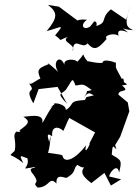

<svg xmlns="http://www.w3.org/2000/svg" viewBox="-20 -800 620 864"><path d="M504 -128 498 -147 521 -185 562 -299 555 -339 513 -374C512 -402 571 -380 529 -416C577 -420 530 -424 534 -440C540 -410 540 -456 528 -445C490 -514 505 -489 501 -520C490 -514 497 -512 496 -520C439 -538 442 -518 442 -518C424 -512 372 -527 374 -524C339 -563 373 -568 328 -522C319 -536 263 -537 270 -508C251 -558 212 -522 242 -476C229 -490 182 -529 198 -511C139 -488 147 -482 172 -422C182 -484 124 -409 110 -425C150 -375 83 -416 130 -335L154 -399L239 -409L282 -333C224 -393 265 -370 282 -405C306 -438 304 -457 320 -415C355 -420 351 -426 393 -395C345 -379 393 -413 356 -358C392 -414 392 -341 444 -381L369 -363L362 -350C283 -346 318 -330 276 -305C279 -332 218 -341 223 -331C242 -341 179 -298 217 -323C183 -275 181 -258 170 -247C182 -296 97 -273 85 -275C117 -254 112 -244 64 -211C74 -218 77 -201 54 -208C33 -188 56 -171 46 -121C14 -89 23 -117 85 -66C60 -113 79 -94 103 -88C118 -41 54 -34 139 -49C137 -41 108 -48 122 -25C172 36 117 14 149 44C205 44 200 -10 234 26C231 -24 271 3 280 0C326 -26 307 -40 328 -58C346 -47 359 -39 367 -58C346 -33 336 -18 391 24L450 -22L479 35L525 7L471 -6C475 -28 510 -67 516 -23C530 -81 526 -78 480 -106C485 -84 482 -140 490 -141ZM201 -159C202 -169 180 -211 215 -187C210 -230 240 -235 265 -211C276 -231 292 -279 294 -268C332 -247 370 -225 408 -204L381 -152C396 -172 355 -85 367 -146C322 -86 269 -60 261 -100C256 -106 219 -108 187 -114C192 -90 204 -124 208 -191ZM386 -681C357 -661 337 -686 371 -711C314 -718 312 -689 327 -709L245 -770L196 -778C240 -743 241 -722 190 -660C255 -677 275 -697 228 -641C269 -612 233 -617 286 -634C250 -611 324 -602 307 -570C311 -641 351 -574 374 -605C403 -571 420 -578 460 -625C444 -641 495 -654 513 -639C519 -628 490 -683 556 -654C510 -696 509 -668 580 -664C544 -680 541 -693 567 -780L548 -711L479 -758C429 -716 467 -701 414 -683C420 -726 382 -681 410 -711Z"/></svg>

Font: Asimov Aggro
Style: It
Weight: 500
Designer: Google
Version: Version 2.000980; 2014